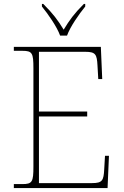

<svg xmlns="http://www.w3.org/2000/svg" viewBox="-20 -951 625 971"><path d="M284 -771H319C335 -816 380 -880 411 -918V-931H404C354 -881 332 -850 302 -801C272 -850 249 -881 199 -931H192V-918C223 -880 268 -816 284 -771ZM50 0H524L531 -163H511L507 -94C504 -39 498 -25 446 -25H177V-362H421V-387H177V-689H412C464 -689 470 -675 473 -620L477 -551H497L490 -714H50V-694H93C143 -694 149 -683 149 -606V-108C149 -31 143 -20 93 -20H50Z"/></svg>

Font: Noto Serif Georgian Thin
Style: Regular
Weight: 100
Designer: Monotype Design Team, Akaki Razmadze
Foundry: Google LLC
Version: Version 2.003